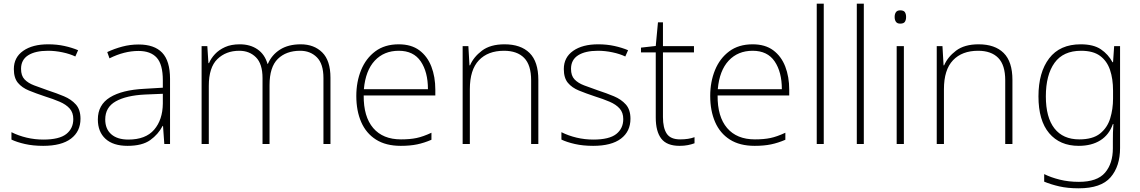

<svg xmlns="http://www.w3.org/2000/svg" viewBox="-20 -780 6177 1040"><path d="M416 -137Q416 -68 364.5 -29Q313 10 214 10Q159 10 115 0Q71 -10 42 -24V-64Q80 -45 124 -34.5Q168 -24 215 -24Q301 -24 339 -54Q377 -84 377 -135Q377 -170 357.5 -192Q338 -214 303 -229Q268 -244 223 -258Q175 -274 137 -289.5Q99 -305 77 -331.5Q55 -358 55 -406Q55 -469 105.5 -504.5Q156 -540 241 -540Q288 -540 329 -531Q370 -522 403 -508L388 -474Q359 -488 319 -496.5Q279 -505 240 -505Q171 -505 132.5 -480.5Q94 -456 94 -407Q94 -370 113 -350Q132 -330 165 -317.5Q198 -305 241 -290Q287 -275 326.5 -258.5Q366 -242 391 -214Q416 -186 416 -137Z M731 -539Q816 -539 858.5 -494.5Q901 -450 901 -353V0H870L863 -98H861Q837 -52 793.5 -21Q750 10 671 10Q593 10 551.5 -28Q510 -66 510 -133Q510 -212 575.5 -252.5Q641 -293 762 -299L862 -305V-345Q862 -431 829 -467.5Q796 -504 730 -504Q653 -504 573 -464L561 -498Q599 -516 642 -527.5Q685 -539 731 -539ZM766 -268Q664 -263 607 -231Q550 -199 550 -133Q550 -81 583 -52.5Q616 -24 675 -24Q769 -24 815 -77.5Q861 -131 862 -219V-272Z M1609 -540Q1681 -540 1725.5 -496Q1770 -452 1770 -359V0H1732V-357Q1732 -434 1696.5 -469.5Q1661 -505 1606 -505Q1530 -505 1485 -461Q1440 -417 1440 -319V0H1402V-357Q1402 -434 1366.5 -469.5Q1331 -505 1276 -505Q1204 -505 1157.5 -460Q1111 -415 1111 -315V0H1072V-530H1103L1109 -438H1112Q1123 -464 1144.5 -487Q1166 -510 1199 -525Q1232 -540 1279 -540Q1335 -540 1374.5 -513Q1414 -486 1429 -434H1431Q1452 -483 1497 -511.5Q1542 -540 1609 -540Z M2140 -540Q2208 -540 2251.5 -507.5Q2295 -475 2316.5 -419.5Q2338 -364 2338 -294V-263H1950Q1949 -148 2001.5 -86.5Q2054 -25 2152 -25Q2201 -25 2236.5 -32.5Q2272 -40 2317 -61V-23Q2278 -6 2239.5 2Q2201 10 2151 10Q2070 10 2016.5 -24Q1963 -58 1936.5 -119Q1910 -180 1910 -260Q1910 -337 1936 -400.5Q1962 -464 2013 -502Q2064 -540 2140 -540ZM2140 -505Q2060 -505 2010 -451.5Q1960 -398 1951 -297H2298Q2298 -390 2259 -447.5Q2220 -505 2140 -505Z M2713 -540Q2801 -540 2848.5 -493Q2896 -446 2896 -347V0H2857V-345Q2857 -428 2819 -466.5Q2781 -505 2710 -505Q2623 -505 2574 -453.5Q2525 -402 2525 -297V0H2486V-530H2517L2523 -426H2526Q2545 -471 2590.5 -505.5Q2636 -540 2713 -540Z M3395 -137Q3395 -68 3343.5 -29Q3292 10 3193 10Q3138 10 3094 0Q3050 -10 3021 -24V-64Q3059 -45 3103 -34.5Q3147 -24 3194 -24Q3280 -24 3318 -54Q3356 -84 3356 -135Q3356 -170 3336.5 -192Q3317 -214 3282 -229Q3247 -244 3202 -258Q3154 -274 3116 -289.5Q3078 -305 3056 -331.5Q3034 -358 3034 -406Q3034 -469 3084.5 -504.5Q3135 -540 3220 -540Q3267 -540 3308 -531Q3349 -522 3382 -508L3367 -474Q3338 -488 3298 -496.5Q3258 -505 3219 -505Q3150 -505 3111.5 -480.5Q3073 -456 3073 -407Q3073 -370 3092 -350Q3111 -330 3144 -317.5Q3177 -305 3220 -290Q3266 -275 3305.5 -258.5Q3345 -242 3370 -214Q3395 -186 3395 -137Z M3664 -25Q3687 -25 3706.5 -28Q3726 -31 3742 -37V-4Q3726 2 3706 6Q3686 10 3661 10Q3592 10 3562 -29Q3532 -68 3532 -143V-496H3452V-522L3532 -531L3544 -659H3571V-530H3739V-496H3571V-146Q3571 -87 3591.5 -56Q3612 -25 3664 -25Z M4057 -540Q4125 -540 4168.5 -507.5Q4212 -475 4233.5 -419.5Q4255 -364 4255 -294V-263H3867Q3866 -148 3918.5 -86.5Q3971 -25 4069 -25Q4118 -25 4153.5 -32.5Q4189 -40 4234 -61V-23Q4195 -6 4156.5 2Q4118 10 4068 10Q3987 10 3933.5 -24Q3880 -58 3853.5 -119Q3827 -180 3827 -260Q3827 -337 3853 -400.5Q3879 -464 3930 -502Q3981 -540 4057 -540ZM4057 -505Q3977 -505 3927 -451.5Q3877 -398 3868 -297H4215Q4215 -390 4176 -447.5Q4137 -505 4057 -505Z M4442 0H4404V-760H4442Z M4659 0H4621V-760H4659Z M4856 -724Q4875 -724 4881.5 -714Q4888 -704 4888 -688Q4888 -672 4881.5 -662Q4875 -652 4856 -652Q4840 -652 4833 -662Q4826 -672 4826 -688Q4826 -704 4833 -714Q4840 -724 4856 -724ZM4876 -530V0H4837V-530Z M5281 -540Q5369 -540 5416.5 -493Q5464 -446 5464 -347V0H5425V-345Q5425 -428 5387 -466.5Q5349 -505 5278 -505Q5191 -505 5142 -453.5Q5093 -402 5093 -297V0H5054V-530H5085L5091 -426H5094Q5113 -471 5158.5 -505.5Q5204 -540 5281 -540Z M5834 -540Q5903 -540 5943 -513Q5983 -486 6006 -443H6009L6015 -530H6047V22Q6047 121 5995.5 180.5Q5944 240 5823 240Q5763 240 5717.5 229.5Q5672 219 5636 204V163Q5672 181 5720 193Q5768 205 5824 205Q5923 205 5965.5 155.5Q6008 106 6008 23V-15Q6008 -40 6008.5 -61.5Q6009 -83 6011 -108H6008Q5988 -50 5940.5 -20Q5893 10 5823 10Q5721 10 5663 -58.5Q5605 -127 5605 -258Q5605 -388 5663 -464Q5721 -540 5834 -540ZM5836 -505Q5739 -505 5692 -439.5Q5645 -374 5645 -258Q5645 -144 5691.5 -84.5Q5738 -25 5826 -25Q5899 -25 5938.5 -56.5Q5978 -88 5993.5 -138.5Q6009 -189 6009 -246V-289Q6009 -353 5992.5 -401.5Q5976 -450 5938.5 -477.5Q5901 -505 5836 -505Z"/></svg>

Font: Noto Sans Gujarati ExtraLight
Style: Regular
Weight: 200
Designer: Jelle Bosma - Monotype Design Team, Universal Thirst
Foundry: Monotype Imaging Inc.
Version: Version 2.106; ttfautohint (v1.8.4.7-5d5b)